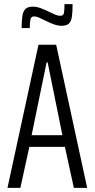

<svg xmlns="http://www.w3.org/2000/svg" viewBox="-20 -903 456 923"><path d="M16 0 165 -688H250L399 0H335L292 -197H121L78 0ZM132 -253H280L209 -603H204ZM84 -768Q84 -805 88 -828Q92 -851 103.5 -861Q115 -871 138 -871Q156 -871 175 -864Q194 -857 214 -847Q230 -839 244.5 -833Q259 -827 270 -827Q285 -827 287.5 -841Q290 -855 290 -883H329Q329 -845 325.5 -822Q322 -799 310.5 -789Q299 -779 276 -779Q259 -779 240.5 -785.5Q222 -792 202 -802Q185 -810 170.5 -817Q156 -824 143 -824Q130 -824 126.5 -810Q123 -796 123 -768Z"/></svg>

Font: Saira ExtraCondensed
Style: Regular
Weight: 400
Width: 2
Designer: Hector Gatti with collaboration of the Omnibus-Type team
Foundry: Omnibus-Type
Version: Version 1.101